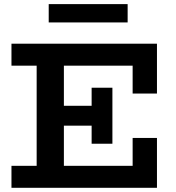

<svg xmlns="http://www.w3.org/2000/svg" viewBox="-20 -894 838 914"><path d="M34.6 0V-104.6H611.4V-237.3H727.2V0ZM154.5 -57.9V-619.9H284.1V-57.9ZM205.7 -295.8V-390.4H470.7V-295.8ZM416.2 -209.8V-476.4H515.1V-209.8ZM611.4 -448.7V-581.4H34.6V-686H727.2V-448.7ZM587.6 -874.4V-787.2H211.9V-874.4Z"/></svg>

Font: BioRhyme ExtraBold
Style: Regular
Weight: 800
Designer: Aoife Mooney
Foundry: Aoife Mooney Type
Version: Version 1.600;gftools[0.9.33]